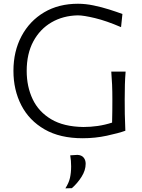

<svg xmlns="http://www.w3.org/2000/svg" viewBox="-20 -746 774 1050"><path d="M432 10Q308 10 223.8 -38.5Q139.5 -87 96.5 -170.5Q53.5 -254 53.5 -358.5Q53.5 -465.5 97.8 -548.5Q142 -631.5 221.2 -678.5Q300.5 -725.5 406.5 -725.5Q448 -725.5 492.2 -716.2Q536.5 -707 577.5 -694Q618.5 -681 649.5 -669.5L642 -597.5Q562 -632 499.5 -647Q437 -662 406 -662Q325 -660.5 261.8 -623.8Q198.5 -587 162.2 -519.5Q126 -452 126 -358Q126 -272 158.8 -203.2Q191.5 -134.5 260 -93.8Q328.5 -53 436 -51.5Q475 -51.5 514.8 -57.2Q554.5 -63 593 -75.5Q594 -111 594.2 -141.2Q594.5 -171.5 594.5 -201.5Q594.5 -247.5 593 -283Q591.5 -318.5 588.5 -354.5H667Q664 -318.5 663 -283Q662 -247.5 662 -201.5Q662 -162.5 662.5 -122.8Q663 -83 665.5 -31Q628 -17.5 564.2 -3.8Q500.5 10 432 10ZM337.5 284Q356.5 254.5 362.8 226.2Q369 198 369 163.5Q369 148.5 367.8 133.2Q366.5 118 364 103.5L403 101Q426 102 437.2 115.5Q448.5 129 448.5 149.5Q448.5 185.5 425.8 221.2Q403 257 373 283Z"/></svg>

Font: Commissioner Flair Light
Style: Regular
Weight: 300
Designer: Kostas Bartsokas
Foundry: Kostas Bartsokas
Version: Version 1.000; ttfautohint (v1.8.3)